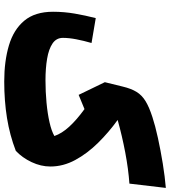

<svg xmlns="http://www.w3.org/2000/svg" viewBox="32 -834 811 916"><g transform="rotate(90 438.0 -375.5)"><path d="M876 -760.7 855.5 -586.9Q786.1 -582 707.3 -567.1Q628.4 -552.2 551.8 -530.8Q610.8 -488.3 661.4 -437Q711.9 -385.7 742.9 -328.4Q773.9 -271 773.9 -210Q773.9 -164.6 752.9 -120.1Q731.9 -75.7 699.2 -44.9Q624.5 -16.1 542.7 -2.9Q460.9 10.3 368.2 10.3Q271.5 10.3 196.3 -12Q121.1 -34.2 78.4 -85.2Q35.6 -136.2 35.6 -222.7Q35.6 -275.4 44.4 -326.2Q53.2 -377 65.9 -426.3L184.6 -406.2Q173.8 -368.7 167 -333.7Q160.2 -298.8 160.2 -269.5Q160.2 -238.3 186.8 -220.2Q213.4 -202.1 259.3 -194.3Q305.2 -186.5 362.8 -186.5Q417 -186.5 469.2 -191.4Q521.5 -196.3 563.2 -205.8Q605 -215.3 628.4 -229Q616.2 -264.6 583.7 -300Q551.3 -335.4 500 -372.6L432.1 -344.7L371.6 -469.7L392.6 -555.2Q402.3 -595.7 418 -621.1Q433.6 -646.5 461.9 -663.8Q490.2 -681.2 538.6 -696.8Q578.6 -710 637.5 -722.9Q696.3 -735.8 759.8 -746.1Q823.2 -756.3 876 -760.7Z"/></g></svg>

Font: Pinar DS4 ExtraBold
Style: Regular
Weight: 800
Designer: Amin Abedi
Version: Version 3.000